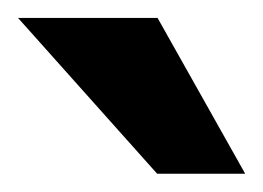

<svg xmlns="http://www.w3.org/2000/svg" viewBox="-20 -723 292 213"><path d="M252 -530.3H154.3L0 -703.1H154.8Z"/></svg>

Font: Aclonica
Style: Regular
Weight: 400
Designer: Astigmatic (AOETI)
Foundry: Astigmatic (AOETI)
Version: Version 1.000